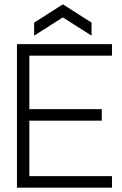

<svg xmlns="http://www.w3.org/2000/svg" viewBox="-20 -863 561 883"><path d="M58 0V-660H495V-607H115V-361H448V-308H115V-53H495V0ZM137 -699V-759L269 -843L401 -759V-699L269 -783Z"/></svg>

Font: Bricolage Grotesque 48pt ExtraLight
Style: Regular
Weight: 200
Designer: Mathieu Triay
Foundry: Atelier Triay
Version: Version 1.000; ttfautohint (v1.8.4.7-5d5b);gftools[0.9.32]